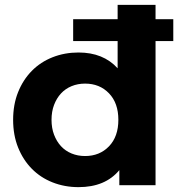

<svg xmlns="http://www.w3.org/2000/svg" viewBox="-20 -762 733 790"><path d="M281 -683H464V-742H620V-683H693V-593H620V0H471V-62Q413 8 303 8Q246 8 196.5 -11.5Q147 -31 111 -67.5Q75 -104 54.5 -155Q34 -206 34 -269Q34 -332 54.5 -383Q75 -434 111 -470.5Q147 -507 196.5 -526.5Q246 -546 303 -546Q405 -546 464 -481V-593H281ZM467 -269Q467 -338 428.5 -378Q390 -418 330 -418Q300 -418 274.5 -407.5Q249 -397 231 -377.5Q213 -358 202.5 -330.5Q192 -303 192 -269Q192 -235 202.5 -207.5Q213 -180 231 -160.5Q249 -141 274.5 -130.5Q300 -120 330 -120Q390 -120 428.5 -160Q467 -200 467 -269Z"/></svg>

Font: CMG Sans
Style: Bold
Weight: 700
Designer: Julieta Ulanovsky
Foundry: Julieta Ulanovsky
Version: Version 7.200